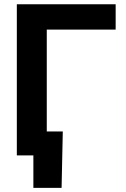

<svg xmlns="http://www.w3.org/2000/svg" viewBox="-20 -748 607 924"><path d="M536.6 -727.5V-605.5H205.1V0H61V-727.5ZM140.6 156.2V0H99.1V-115.2H282.2L276.4 156.2Z"/></svg>

Font: Inter Cardless Tabular Bold
Style: Bold
Weight: 700
Designer: Rasmus Andersson
Foundry: rsms
Version: Version 4.000;git-4fc901f